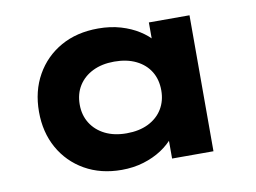

<svg xmlns="http://www.w3.org/2000/svg" viewBox="-65 -635 985 738"><g transform="rotate(-10 428.0 -266.5)"><path d="M354.5 9.4Q273 9.4 210.8 -26.1Q148.7 -61.6 114 -123.6Q79.4 -185.6 79.4 -265.3Q79.4 -346.4 114.7 -408.8Q150 -471.2 212.5 -506.5Q274.9 -541.7 358.5 -541.7Q406.2 -541.7 446.4 -529.9Q486.5 -518 517 -498.5Q547.6 -479.1 567.5 -454.9Q587.3 -430.6 592.4 -407.1L555 -405.1V-530.7H713.6V0H552.1V-139.4L586.2 -132.1Q581.9 -106 562 -80.8Q542.1 -55.6 511.1 -35.2Q480.2 -14.9 440.3 -2.7Q400.4 9.4 354.5 9.4ZM397.3 -125.8Q446.6 -125.8 482.4 -143.5Q518.2 -161.3 537.5 -192.9Q556.7 -224.5 556.7 -265.3Q556.7 -307.7 537.5 -339.1Q518.2 -370.5 482.4 -388Q446.6 -405.6 397.3 -405.6Q349.1 -405.6 313.5 -388Q277.9 -370.5 258.1 -339.1Q238.4 -307.7 238.4 -265.3Q238.4 -224.5 258.1 -192.9Q277.9 -161.3 313.5 -143.5Q349.1 -125.8 397.3 -125.8Z"/></g></svg>

Font: Lexend Giga
Style: Regular
Weight: 400
Designer: Bonnie Shaver-Troup, Thomas Jockin
Foundry: Lexend
Version: Version 1.007